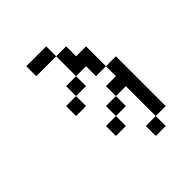

<svg xmlns="http://www.w3.org/2000/svg" viewBox="-176 -614 852 852"><g transform="rotate(-45 250.0 -187.5)"><path d="M375 62.5H312.5V125H375ZM375 62.5H437.5V-250H375V-187.5H312.5V-125H250V-62.5H187.5V0H250V-62.5H312.5V-125H375ZM187.5 -250H125V-187.5H187.5ZM187.5 -250H250V-312.5H187.5ZM375 -250Q375 -250 375 -375H312.5V-437.5H250Q250 -437.5 250 -312.5H312.5V-250ZM250 -437.5V-500H125V-437.5Z"/></g></svg>

Font: CalcUnifontExMono
Style: Regular
Weight: 500
Version: Version 15.0.06